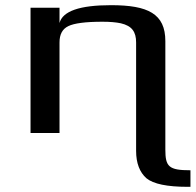

<svg xmlns="http://www.w3.org/2000/svg" viewBox="-20 -514 756 742"><path d="M619 64V-355C619 -461 552 -494 409 -494C288 -494 222 -471 210 -425V-484H98V0H210V-350C210 -381 221 -402 244 -413C266 -424 310 -430 376 -430C405 -430 428 -428 447 -424C490 -414 506 -391 506 -350V69C506 117 520 152 546 175C573 197 626 208 705 208H716V144C632 144 619 130 619 64Z"/></svg>

Font: Gamestation Extended
Style: Regular
Weight: 400
Width: 7
Designer: Jonas Hecksher
Foundry: Jonas Hecksher, Playtypeª, e-types AS
Version: Version 1.003